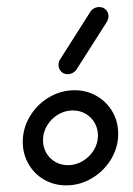

<svg xmlns="http://www.w3.org/2000/svg" viewBox="-20 -539 388 559"><path d="M265.2 -144.4Q265.2 -164.4 255.6 -181.3Q245.9 -198.1 229.3 -207.8Q212.6 -217.4 191.9 -217.4Q169.3 -217.4 149.3 -205.6Q129.3 -193.7 117.2 -173.7Q105.2 -153.7 105.2 -130.7Q105.2 -110.7 114.6 -94.1Q124.1 -77.4 140.7 -67.8Q157.4 -58.1 177.8 -58.1Q200.7 -58.1 220.7 -70Q240.7 -81.9 253 -101.7Q265.2 -121.5 265.2 -144.4ZM46.3 -125.6Q46.3 -133.7 46.7 -137.8Q50 -175.2 71.3 -207Q92.6 -238.9 126.1 -257.6Q159.6 -276.3 197 -276.3Q232.6 -276.3 261.7 -259.4Q290.7 -242.6 307.4 -213.7Q324.1 -184.8 324.1 -150Q324.1 -141.9 323.7 -137.8Q320.4 -100 298.9 -68.3Q277.4 -36.7 243.9 -18Q210.4 0.7 173 0.7Q137.4 0.7 108.5 -15.9Q79.6 -32.6 63 -61.7Q46.3 -90.7 46.3 -125.6ZM268.9 -518.5Q280.4 -518.5 288.1 -510.7Q295.9 -503 295.9 -491.9Q295.9 -482.6 289.6 -473L203 -337Q198.9 -330.7 191.9 -326.9Q184.8 -323 177 -323Q165.6 -323 158 -330.7Q150.4 -338.5 150.4 -350Q150.4 -361.1 156.3 -368.1L243.3 -505.2Q247.8 -511.5 254.4 -515Q261.1 -518.5 268.9 -518.5Z"/></svg>

Font: 26F Galaxy Sans Medium
Style: Italic
Weight: 500
Italic angle: -5°
Designer: C₂₉H₂₅N₃O₅
Version: Version 1.200